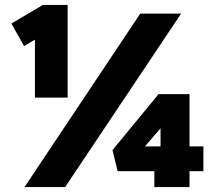

<svg xmlns="http://www.w3.org/2000/svg" viewBox="-20 -755 873 775"><path d="M121 -361V-595L77 -569L26 -660L153 -735H253V-361ZM79 0 546 -700H711L243 0ZM745 0H603V-64H455L434 -149L620 -375H745V-164H801V-64H745ZM565 -164H628V-237Z"/></svg>

Font: Lexend Deca ExtraBold
Style: Regular
Weight: 800
Designer: Bonnie Shaver-Troup, Thomas Jockin
Foundry: Lexend
Version: Version 1.008; ttfautohint (v1.8.4.7-5d5b)